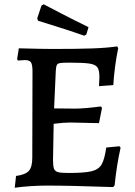

<svg xmlns="http://www.w3.org/2000/svg" viewBox="-20 -868 633 898"><path d="M544 -177Q526 -98 516 -1L509 7Q308 0 203 0Q124 0 49 10L55 -45Q99 -51 115 -69Q131 -87 131 -130L132 -533Q132 -565 125 -576Q118 -587 97 -587L64 -585L60 -591L68 -642Q185 -639 226 -639Q342 -639 411.5 -641.5Q481 -644 528 -651L533 -643Q525 -606 518.5 -558Q512 -510 510 -470L443 -465L445 -507Q445 -539 436 -552.5Q427 -566 399.5 -570.5Q372 -575 304 -575Q273 -575 261 -573Q249 -571 245.5 -563.5Q242 -556 241 -538L233 -361L332 -360Q354 -360 387.5 -363Q421 -366 452 -370L457 -363L443 -292Q338 -295 308 -295Q279 -295 231 -289L228 -119Q228 -91 232.5 -79Q237 -67 251 -63Q265 -59 300 -59Q375 -59 408 -67Q441 -75 455 -98.5Q469 -122 477 -178L539 -184ZM158 -771 154 -782 174 -842 184 -848Q203 -838 267.5 -804.5Q332 -771 394 -741L384 -707L374 -701Q306 -725 241 -745Q176 -765 158 -771Z"/></svg>

Font: Alegreya Medium
Style: Regular
Weight: 500
Designer: Juan Pablo del Peral
Foundry: Huerta Tipografica
Version: Version 2.007; ttfautohint (v1.6)